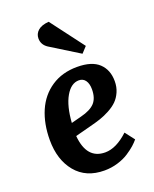

<svg xmlns="http://www.w3.org/2000/svg" viewBox="-149 -875 780 973"><g transform="rotate(-20 241.0 -388.5)"><path d="M370.1 -611.8 340.8 -580.1 188 -674.8Q157.2 -694.8 157.2 -729Q157.2 -753.9 176.5 -771Q195.8 -788.1 234.9 -791ZM291 -526.9Q370.6 -526.9 408.7 -491Q446.8 -455.1 446.8 -394Q446.8 -362.3 435.3 -336.2Q423.8 -310.1 406.2 -292.7Q388.7 -275.4 361.6 -260.7Q334.5 -246.1 309.6 -237.8Q284.7 -229.5 252 -221.2L168 -199.2Q179.2 -70.8 278.8 -70.8Q338.4 -70.8 403.8 -131.8L442.9 -81.1Q432.1 -67.9 416.3 -53.7Q400.4 -39.6 375.5 -23.2Q350.6 -6.8 315.9 3.7Q281.2 14.2 244.1 14.2Q145 14.2 90.1 -52.2Q35.2 -118.7 35.2 -225.1Q35.2 -313 64.5 -380.9Q93.8 -448.7 152.3 -487.8Q210.9 -526.9 291 -526.9ZM324.2 -395Q324.2 -424.8 311.8 -442.4Q299.3 -460 276.9 -460Q234.4 -460 205.1 -408.9Q175.8 -357.9 169.9 -269L224.1 -283.2Q277.3 -296.4 300.8 -321.8Q324.2 -347.2 324.2 -395Z"/></g></svg>

Font: Literata Book
Style: Bold Italic
Weight: 700
Italic angle: -3°
Designer: Latin by Veronika Burian and Jose Scaglione. Greek by Irene Vlachou. Cyrillic by Vera Evstafieva
Foundry: TypeTogether
Version: Version 1.003;PS 001.003;hotconv 1.0.88;makeotf.lib2.5.64775